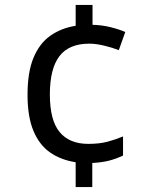

<svg xmlns="http://www.w3.org/2000/svg" viewBox="-20 -744 612 774"><path d="M353 -644Q391 -643 425.5 -634.5Q460 -626 485 -615L459 -542Q433 -552 400 -560Q367 -568 340 -568Q258 -568 219.5 -517.5Q181 -467 181 -363Q181 -259 220.5 -211.5Q260 -164 336 -164Q380 -164 412.5 -172.5Q445 -181 476 -194V-117Q449 -104 420 -96.5Q391 -89 352 -87V10H285V-90Q226 -99 182.5 -129Q139 -159 115 -216Q91 -273 91 -362Q91 -453 115 -511Q139 -569 183 -600Q227 -631 285 -640V-724H353Z"/></svg>

Font: Noto Sans SignWriting
Style: Regular
Weight: 400
Designer: Monotype Design Team
Foundry: Monotype Imaging Inc.
Version: Version 2.004; ttfautohint (v1.8.4.7-5d5b)